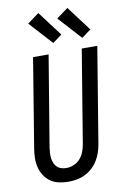

<svg xmlns="http://www.w3.org/2000/svg" viewBox="-105 -1039 713 1107"><g transform="rotate(-10 251.5 -486.0)"><path d="M204 8Q176 8 148.5 2Q121 -4 99.5 -19Q78 -34 63.5 -56.5Q49 -79 42.5 -105.5Q36 -132 36.5 -160Q37 -188 42 -217L127 -735H218L130 -204Q128 -188 127 -173Q126 -158 128 -143Q130 -128 135.5 -114.5Q141 -101 151 -91Q161 -81 175.5 -76.5Q190 -72 206 -72Q227 -72 249 -81Q271 -90 286.5 -107.5Q302 -125 310 -146Q318 -167 322 -189L412 -735H503L411 -176Q407 -152 399 -128Q391 -104 377.5 -82Q364 -60 344.5 -42Q325 -24 301.5 -12.5Q278 -1 253 3.5Q228 8 204 8ZM426 -795 303 -930 371 -980 480 -835ZM256 -795 133 -930 201 -980 310 -835Z"/></g></svg>

Font: Iosevka SS18 Medium
Style: Italic
Weight: 500
Italic angle: -9°
Monospace: yes
Designer: Belleve Invis
Foundry: Belleve Invis
Version: Version 25.1.1; ttfautohint (v1.8.4)